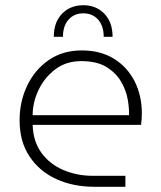

<svg xmlns="http://www.w3.org/2000/svg" viewBox="-20 -715 617 735"><path d="M341 0Q260 0 195.5 -29.5Q131 -59 93 -116Q55 -173 55 -255Q55 -326 84 -387Q113 -448 166.5 -485Q220 -522 293 -522Q365 -522 416.5 -490Q468 -458 495.5 -403.5Q523 -349 523 -281Q523 -258 520 -237H105Q107 -173 139 -129.5Q171 -86 223 -64Q275 -42 335 -42H460V0ZM105 -274H474Q475 -299 469 -334Q463 -369 443.5 -402.5Q424 -436 387.5 -458.5Q351 -481 291 -481Q233 -481 191.5 -449.5Q150 -418 127.5 -370.5Q105 -323 105 -274ZM299 -695Q249 -695 217.5 -662.5Q186 -630 186 -574H221Q221 -616 242.5 -640Q264 -664 299 -664Q334 -664 355.5 -640Q377 -616 377 -574H411Q411 -630 379.5 -662.5Q348 -695 299 -695Z"/></svg>

Font: MuseoModerno ExtraLight
Style: Regular
Weight: 200
Designer: Pablo Cosgaya, Héctor Gatti, Marcela Romero, and the Authors of The MuseoModerno Project.
Foundry: Omnibus-Type Team
Version: Version 1.001